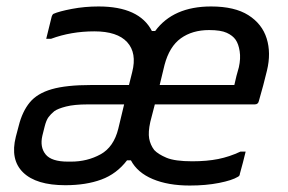

<svg xmlns="http://www.w3.org/2000/svg" viewBox="-20 -563 890 594"><path d="M285 -543Q411 -543 450 -467H460Q516 -543 633 -543Q706 -543 748.5 -516Q791 -489 805 -444Q819 -399 806 -345Q800 -320 794.5 -299.5Q789 -279 781 -251Q779 -240 768 -240H459L445 -186Q438 -154 441.5 -134.5Q445 -115 457 -99Q469 -86 495 -75Q521 -64 575 -64Q620 -64 655 -71Q690 -78 724 -94H740Q736 -78 731.5 -60Q727 -42 722 -25Q722 -19 716 -16Q698 -5 657.5 3Q617 11 567 11Q500 11 452.5 -9Q405 -29 385 -67H373Q341 -25 293.5 -7.5Q246 10 182 10Q92 10 51.5 -29.5Q11 -69 29 -140L38 -174Q49 -218 72 -246Q95 -274 140 -287Q185 -300 262 -300H379L389 -340Q404 -399 373.5 -432.5Q343 -466 272 -466Q200 -466 138 -443H123Q127 -460 131.5 -477.5Q136 -495 140 -512Q142 -518 145 -520Q163 -528 202.5 -535.5Q242 -543 285 -543ZM627 -470Q575 -470 539.5 -444.5Q504 -419 489 -362L474 -300H705Q708 -314 711.5 -328Q715 -342 719 -355Q725 -382 721.5 -404.5Q718 -427 709 -440Q700 -453 681.5 -461.5Q663 -470 627 -470ZM200 -63Q250 -63 291 -85.5Q332 -108 346 -165L364 -240H251Q210 -240 184.5 -233.5Q159 -227 148 -219Q137 -210 130 -200.5Q123 -191 118 -171L111 -143Q103 -108 121 -85.5Q139 -63 190 -63Z"/></svg>

Font: Recursive Sn Lnr St
Style: Italic
Weight: 400
Italic angle: -15°
Version: Version 1.079;hotconv 1.0.112;makeotfexe 2.5.65598; ttfautoh